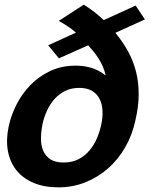

<svg xmlns="http://www.w3.org/2000/svg" viewBox="-20 -786 651 819"><path d="M251.5 -92.8Q287.6 -92.8 314.9 -106.9Q342.3 -121.1 361.8 -144.3Q381.3 -167.5 393.8 -197Q406.2 -226.6 412.6 -257.8Q418.5 -286.1 417.2 -313.5Q416 -340.8 405.5 -362.5Q395 -384.3 373.8 -397.7Q352.5 -411.1 317.9 -411.1Q283.2 -411.1 256.6 -397.5Q230 -383.8 210.9 -361.8Q191.9 -339.8 179.7 -312.5Q167.5 -285.2 161.6 -257.8Q155.3 -226.6 154.8 -197Q154.3 -167.5 163.8 -144.3Q173.3 -121.1 194.3 -106.9Q215.3 -92.8 251.5 -92.8ZM304.2 -647Q285.6 -662.6 267.3 -674.8Q249 -687 230.5 -696.8L337.4 -766.1Q385.3 -736.3 422.4 -700.2L558.6 -762.2L598.1 -703.1L472.2 -646Q504.4 -606.9 526.9 -565.7Q549.3 -524.4 560.5 -479Q571.8 -433.6 571.5 -382.6Q571.3 -331.5 557.6 -272.9Q544.4 -210.9 514.4 -158.4Q484.4 -106 441.2 -67.9Q397.9 -29.8 344 -8.3Q290 13.2 229 13.2Q168.5 13.2 123 -6.1Q77.6 -25.4 50 -59.8Q22.5 -94.2 13.7 -142.1Q4.9 -189.9 17.1 -247.1Q26.9 -293.5 50.3 -339.8Q73.7 -386.2 109.6 -423.1Q145.5 -460 193.8 -482.9Q242.2 -505.9 302.2 -505.9Q316.9 -505.9 332.8 -504.2Q348.6 -502.4 364.7 -498Q380.9 -493.7 397 -485.8Q413.1 -478 428.2 -465.8H430.2Q425.8 -486.8 417.2 -505.4Q408.7 -523.9 398.4 -539.6Q388.2 -555.2 377 -568.6Q365.7 -582 356 -592.8L231.4 -537.1L185.5 -592.8Z"/></svg>

Font: XB Khoramshahr
Style: Bold Italic
Weight: 700
Italic angle: -12°
Designer: Behnam
Foundry: Irmug
Version: Version 8.005 2009